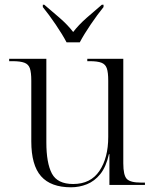

<svg xmlns="http://www.w3.org/2000/svg" viewBox="-20 -786 658 816"><path d="M282 10Q196 10 154.5 -37Q113 -84 113 -185V-443Q113 -478 107 -495.5Q101 -513 83.5 -519.5Q66 -526 33 -526H19V-536H177V-181Q177 -93 200.5 -48.5Q224 -4 291 -4Q365 -4 402.5 -59.5Q440 -115 440 -204V-443Q440 -478 434 -495.5Q428 -513 411 -519.5Q394 -526 361 -526H351V-536H504V-92Q504 -41 519 -25.5Q534 -10 579 -10H596V0H445V-131H443Q431 -77 406.5 -46.5Q382 -16 349.5 -3Q317 10 282 10ZM263 -606Q245 -640 216.5 -682Q188 -724 162 -756V-766H168Q199 -740 233.5 -710Q268 -680 291 -650Q314 -680 348 -710Q382 -740 413 -766H420V-756Q394 -724 365.5 -682Q337 -640 319 -606Z"/></svg>

Font: Noto Serif Display Light
Style: Regular
Weight: 300
Designer: Monotype Design Team
Foundry: Monotype Imaging Inc.
Version: Version 2.009